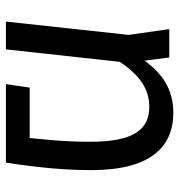

<svg xmlns="http://www.w3.org/2000/svg" viewBox="2 -620 618 663"><g transform="rotate(90 311.5 -289.0)"><path d="M55 0H151L194 -393C251 -479 305 -495 349 -495C428 -495 470 -441 470 -291C470 -188 460 -118 457 -82H283L271 0H542C550 -52 568 -170 568 -294C568 -500 488 -578 369 -578C288 -578 233 -538 190 -479L179 -564H81L101 -424Z"/></g></svg>

Font: FiraGO Unicode
Style: Regular
Weight: 400
Designer: bBox Type
Foundry: bBox Type GmbH
Version: Version 1.001;PS 001.001;hotconv 1.0.88;makeotf.lib2.5.64775